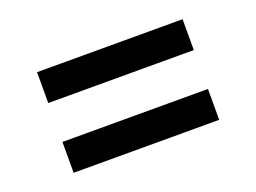

<svg xmlns="http://www.w3.org/2000/svg" viewBox="-59 -609 718 538"><g transform="rotate(-20 300.0 -340.0)"><path d="M517 -398H83V-490H517ZM83 -190V-282H517V-190Z"/></g></svg>

Font: Zed Mono Semibold Extended
Style: Regular
Weight: 600
Width: 7
Monospace: yes
Designer: Belleve Invis
Foundry: Belleve Invis
Version: Version 1.0.0; ttfautohint (v1.8.4)